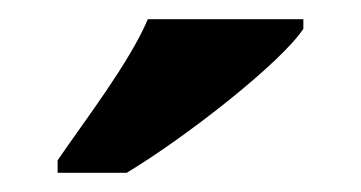

<svg xmlns="http://www.w3.org/2000/svg" viewBox="-20 -786 376 200"><path d="M40 -619V-606H112C175 -644 273 -721 296 -756V-766H134C115 -721 68 -660 40 -619Z"/></svg>

Font: Noto Serif Armenian SemiCondensed
Style: Bold
Weight: 700
Width: 4
Designer: Monotype Design Team
Foundry: Monotype Imaging Inc.
Version: Version 2.008